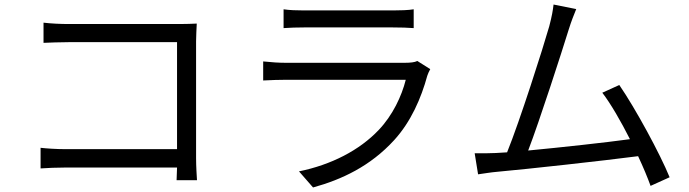

<svg xmlns="http://www.w3.org/2000/svg" viewBox="-20 -786 3040 847"><path d="M159 -134V-43C186 -45 231 -47 272 -47H761L759 9H849C848 -7 845 -52 845 -88V-604C845 -628 847 -659 848 -682C828 -681 798 -680 774 -680H281C249 -680 205 -682 172 -686V-597C195 -598 245 -600 282 -600H761V-128H270C228 -128 185 -131 159 -134Z M1231 -745V-662C1258 -664 1290 -665 1321 -665C1376 -665 1657 -665 1713 -665C1747 -665 1781 -664 1805 -662V-745C1781 -741 1746 -740 1714 -740C1655 -740 1375 -740 1321 -740C1289 -740 1257 -741 1231 -745ZM1878 -481 1821 -517C1810 -511 1789 -509 1766 -509C1715 -509 1289 -509 1239 -509C1212 -509 1178 -511 1141 -515V-431C1177 -433 1215 -434 1239 -434C1299 -434 1721 -434 1770 -434C1752 -362 1712 -277 1651 -213C1566 -123 1441 -59 1299 -30L1361 41C1488 6 1614 -53 1719 -168C1793 -249 1838 -353 1865 -452C1867 -459 1873 -472 1878 -481Z M2167 -111C2138 -110 2104 -109 2074 -110L2089 -17C2118 -21 2147 -26 2172 -28C2306 -40 2641 -77 2795 -97C2818 -48 2837 -2 2850 34L2934 -4C2892 -107 2783 -308 2712 -411L2637 -377C2674 -329 2719 -251 2759 -172C2649 -157 2457 -136 2310 -122C2360 -252 2459 -559 2488 -653C2501 -695 2512 -721 2522 -746L2422 -766C2419 -740 2415 -716 2403 -670C2375 -572 2273 -252 2217 -114Z"/></svg>

Font: Noto Sans CJK JP
Style: Regular
Weight: 400
Designer: Ryoko NISHIZUKA 西塚涼子 (kana, bopomofo & ideographs); Paul D. Hunt (Latin, Greek & Cyrillic); Sandoll Communications 산돌커뮤니
Foundry: Adobe
Version: Version 2.004;hotconv 1.0.118;makeotfexe 2.5.65603